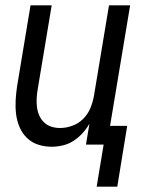

<svg xmlns="http://www.w3.org/2000/svg" viewBox="-20 -540 540 717"><path d="M341 157 367 0H301L314 -78Q303 -59 288 -42.5Q273 -26 254.5 -14Q236 -2 214.5 3Q193 8 173 8Q146 8 122 0Q98 -8 80.5 -25Q63 -42 53 -65.5Q43 -89 40 -114.5Q37 -140 38.5 -166.5Q40 -193 44 -219L94 -520H173L121 -208Q118 -191 117 -174Q116 -157 118 -140.5Q120 -124 126.5 -109Q133 -94 144.5 -83Q156 -72 171.5 -67Q187 -62 204 -62Q227 -62 250.5 -70.5Q274 -79 291.5 -97Q309 -115 318 -137.5Q327 -160 331 -183L387 -520H466L391 -70H455L418 157Z"/></svg>

Font: Iosevka Custom
Style: Italic
Weight: 400
Italic angle: -9°
Monospace: yes
Designer: Belleve Invis
Foundry: Belleve Invis
Version: Version 30.3.3; ttfautohint (v1.8.3)